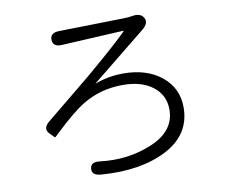

<svg xmlns="http://www.w3.org/2000/svg" viewBox="-84 -843 1167 991"><g transform="rotate(-10 500.0 -347.5)"><path d="M367 41Q319 37 323 2Q326 -33 374 -27Q520 -9 647 -62.5Q774 -116 774 -229Q774 -304 715.5 -349.5Q657 -395 559 -395Q442 -395 349 -339Q289 -303 190 -209Q173 -193 170 -190Q167 -187 141 -216Q115 -245 153 -276L368 -452Q386 -467 404 -482Q551 -607 610 -666Q614 -670 609 -670L286 -653Q238 -650 237 -688Q235 -725 284 -726L625 -733Q647 -733 669 -737Q713 -745 729 -716Q744 -688 709 -659L423 -428Q419 -425 424 -427Q494 -453 571 -453Q694 -453 771 -390.5Q848 -328 848 -227Q848 -84 711 -13.5Q574 57 367 41Z"/></g></svg>

Font: Resource Han Rounded JP Normal
Style: Regular
Weight: 350
Designer: Cyano Hao (round all glyphs); Ryoko NISHIZUKA 西塚涼子 (kana, bopomofo & ideographs); Paul D. Hunt (Latin, Greek & Cyrillic)
Foundry: Cyano Hao
Version: 0.990